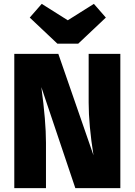

<svg xmlns="http://www.w3.org/2000/svg" viewBox="-20 -974 697 994"><path d="M466 -954 528 -883 385 -748H277L134 -883L196 -954L331 -869ZM603 -695V0H370L194 -523Q218 -347 218 -235V0H54V-695H282L464 -170Q439 -327 439 -443V-695Z"/></svg>

Font: FiraGO ExtraBold
Style: Regular
Weight: 800
Designer: bBox Type
Foundry: bBox Type GmbH
Version: Version 1.001;PS 001.001;hotconv 1.0.88;makeotf.lib2.5.64775